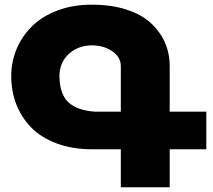

<svg xmlns="http://www.w3.org/2000/svg" viewBox="-20 -791 907 817"><path d="M857.9 -315.9V-155.8H702.1V5.9H494.1V-155.8H370.1Q286.1 -156.2 220 -181.2Q153.8 -206.1 112.3 -249Q70.8 -292 49.3 -347.4Q27.8 -402.8 27.8 -466.8Q27.8 -529.3 51.5 -584.5Q75.2 -639.6 118.2 -681.2Q161.1 -722.7 225.8 -746.8Q290.5 -771 368.2 -771Q450.7 -771.5 515.6 -751Q580.6 -730.5 620.6 -694.1Q660.6 -657.7 681.4 -610.8Q702.1 -564 702.1 -509.8V-315.9ZM494.1 -315.9V-509.8Q494.1 -547.9 457.8 -573Q421.4 -598.1 369.1 -598.1Q309.6 -596.7 271 -559.8Q232.4 -522.9 232.9 -463.9Q234.9 -387.7 272.7 -354.2Q310.5 -320.8 383.8 -315.9Z"/></svg>

Font: Montserrat arm ExtraBold
Style: Regular
Weight: 800
Designer: Julieta Ulanovsky
Foundry: Julieta Ulanovsky
Version: Version 6.000;PS 006.000;hotconv 1.0.88;makeotf.lib2.5.64775